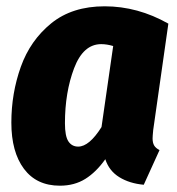

<svg xmlns="http://www.w3.org/2000/svg" viewBox="-20 -571 563 609"><path d="M514 -496 466 -159Q464 -139 464 -132Q464 -118 469 -109.5Q474 -101 486 -95L436 15Q391 11 358.5 -9Q326 -29 314 -66Q285 -25 250.5 -3.5Q216 18 170 18Q96 18 56 -35.5Q16 -89 16 -182Q16 -275 46 -359Q76 -443 142.5 -497Q209 -551 312 -551Q417 -551 514 -496ZM186 -180Q186 -139 197 -122.5Q208 -106 228 -106Q263 -106 302 -168L339 -425Q319 -431 301 -431Q244 -431 215 -354.5Q186 -278 186 -180Z"/></svg>

Font: Fira Sans Condensed ExtraBold
Style: Italic
Weight: 800
Width: 3
Italic angle: -8°
Designer: bBox Type GmbH & Carrois Corporate GbR & Edenspiekermann AG
Foundry: bBox Type GmbH & Carrois Corporate GbR & Edenspiekermann AG
Version: Version 4.301